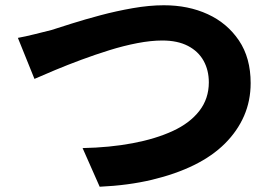

<svg xmlns="http://www.w3.org/2000/svg" viewBox="-20 -700 1040 730"><path d="M48 -556Q76 -561 112 -570Q148 -579 176 -586Q204 -595 253 -610.5Q302 -626 362 -642Q422 -658 485 -669Q548 -680 603 -680Q696 -680 770 -646Q844 -612 888.5 -546Q933 -480 933 -384Q933 -317 908 -259.5Q883 -202 835.5 -154.5Q788 -107 718 -72.5Q648 -38 558 -16.5Q468 5 359 10L294 -137Q397 -139 484.5 -155.5Q572 -172 637 -202Q702 -232 738 -278.5Q774 -325 774 -387Q774 -433 754 -469Q734 -505 694.5 -525.5Q655 -546 597 -546Q554 -546 502 -536Q450 -526 395.5 -509Q341 -492 288.5 -472.5Q236 -453 190.5 -434Q145 -415 111 -400Z"/></svg>

Font: Noto Sans KR ExtraBold
Style: Regular
Weight: 800
Designer: Ryoko NISHIZUKA  (kana, bopomofo & ideographs); Paul D. Hunt (Latin, Greek & Cyrillic); Sandoll Communications , Soo-you
Foundry: Adobe
Version: Version 2.004-H2;hotconv 1.0.118;makeotfexe 2.5.65603